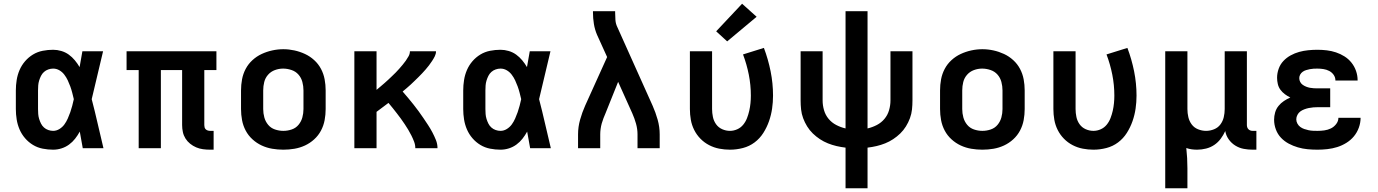

<svg xmlns="http://www.w3.org/2000/svg" viewBox="-20 -795 7390 1030"><path d="M265 8Q237 8 209 2.5Q181 -3 157 -17.5Q133 -32 114.5 -53.5Q96 -75 85 -100.5Q74 -126 69.5 -154Q65 -182 65 -210V-310Q65 -338 69.5 -366Q74 -394 85 -419.5Q96 -445 114.5 -466.5Q133 -488 157 -502.5Q181 -517 209 -522.5Q237 -528 265 -528Q287 -528 309 -521.5Q331 -515 349 -502Q367 -489 381.5 -471.5Q396 -454 407 -435Q411 -456 414.5 -477.5Q418 -499 422 -520H533Q517 -456 502.5 -391.5Q488 -327 472 -263Q489 -198 504 -132Q519 -66 535 0H424Q420 -22 416 -44.5Q412 -67 408 -89Q397 -69 383 -51Q369 -33 350.5 -19.5Q332 -6 310 1Q288 8 265 8ZM265 -93Q283 -93 299 -103Q315 -113 325.5 -127.5Q336 -142 343.5 -159Q351 -176 357 -193Q363 -210 367.5 -227.5Q372 -245 376 -263Q372 -280 367.5 -297.5Q363 -315 357 -331.5Q351 -348 343.5 -364Q336 -380 325 -394.5Q314 -409 298.5 -418Q283 -427 265 -427Q252 -427 239 -422.5Q226 -418 216 -409Q206 -400 200 -388Q194 -376 190 -363Q186 -350 185 -336.5Q184 -323 184 -310V-210Q184 -197 185 -183.5Q186 -170 190 -157Q194 -144 200 -132Q206 -120 216 -111Q226 -102 239 -97.5Q252 -93 265 -93Z M1107 8Q1088 8 1069 5.5Q1050 3 1032.5 -4.5Q1015 -12 1000 -24Q985 -36 975 -52Q965 -68 961 -86.5Q957 -105 957 -124V-419H843V0H724V-419H659V-520H1141V-419H1076V-124Q1076 -118 1077.5 -112Q1079 -106 1083.5 -101.5Q1088 -97 1094.5 -95Q1101 -93 1107 -93H1126V8Z M1500 8Q1470 8 1440.5 3Q1411 -2 1384 -14.5Q1357 -27 1334.5 -47.5Q1312 -68 1298 -94.5Q1284 -121 1278.5 -150.5Q1273 -180 1273 -210V-310Q1273 -340 1278.5 -369.5Q1284 -399 1298 -425.5Q1312 -452 1334.5 -472.5Q1357 -493 1384 -505.5Q1411 -518 1440.5 -524.5Q1470 -531 1500 -531Q1530 -531 1559.5 -524.5Q1589 -518 1616 -505.5Q1643 -493 1665.5 -472.5Q1688 -452 1702 -425.5Q1716 -399 1721.5 -369.5Q1727 -340 1727 -310V-210Q1727 -180 1721.5 -150.5Q1716 -121 1702 -94.5Q1688 -68 1665.5 -47.5Q1643 -27 1616 -14.5Q1589 -2 1559.5 3Q1530 8 1500 8ZM1500 -93Q1523 -93 1545 -100.5Q1567 -108 1581.5 -125.5Q1596 -143 1602 -165Q1608 -187 1608 -210V-310Q1608 -333 1602 -355.5Q1596 -378 1581 -395Q1566 -412 1543.5 -419.5Q1521 -427 1499 -427Q1476 -427 1454.5 -419Q1433 -411 1418 -394Q1403 -377 1397.5 -355Q1392 -333 1392 -310V-210Q1392 -187 1398 -165Q1404 -143 1418.5 -125.5Q1433 -108 1455 -100.5Q1477 -93 1500 -93Z M1881 0V-520H2000V-313Q2011 -322 2021.5 -331Q2032 -340 2042.5 -349Q2053 -358 2063 -367.5Q2073 -377 2083 -386.5Q2093 -396 2103 -406Q2113 -416 2122 -426.5Q2131 -437 2140 -447.5Q2149 -458 2157 -469.5Q2165 -481 2172 -493.5Q2179 -506 2179 -520H2319Q2319 -506 2312.5 -493Q2306 -480 2298 -468Q2290 -456 2281.5 -444.5Q2273 -433 2263.5 -422.5Q2254 -412 2244.5 -401.5Q2235 -391 2224.5 -381Q2214 -371 2204 -361Q2194 -351 2183.5 -341.5Q2173 -332 2162 -322.5Q2151 -313 2140 -304Q2155 -287 2169.5 -269.5Q2184 -252 2198 -234.5Q2212 -217 2225.5 -198.5Q2239 -180 2251.5 -161.5Q2264 -143 2276.5 -124Q2289 -105 2299.5 -85Q2310 -65 2318.5 -44Q2327 -23 2327 0H2208Q2208 -18 2201.5 -35Q2195 -52 2187 -68Q2179 -84 2170 -99Q2161 -114 2151 -129Q2141 -144 2130.5 -158.5Q2120 -173 2109 -187Q2098 -201 2087 -215Q2076 -229 2064 -243Q2048 -231 2032 -219Q2016 -207 2000 -195V0Z M2665 8Q2637 8 2609 2.5Q2581 -3 2557 -17.5Q2533 -32 2514.5 -53.5Q2496 -75 2485 -100.5Q2474 -126 2469.5 -154Q2465 -182 2465 -210V-310Q2465 -338 2469.5 -366Q2474 -394 2485 -419.5Q2496 -445 2514.5 -466.5Q2533 -488 2557 -502.5Q2581 -517 2609 -522.5Q2637 -528 2665 -528Q2687 -528 2709 -521.5Q2731 -515 2749 -502Q2767 -489 2781.5 -471.5Q2796 -454 2807 -435Q2811 -456 2814.5 -477.5Q2818 -499 2822 -520H2933Q2917 -456 2902.5 -391.5Q2888 -327 2872 -263Q2889 -198 2904 -132Q2919 -66 2935 0H2824Q2820 -22 2816 -44.5Q2812 -67 2808 -89Q2797 -69 2783 -51Q2769 -33 2750.5 -19.5Q2732 -6 2710 1Q2688 8 2665 8ZM2665 -93Q2683 -93 2699 -103Q2715 -113 2725.5 -127.5Q2736 -142 2743.5 -159Q2751 -176 2757 -193Q2763 -210 2767.5 -227.5Q2772 -245 2776 -263Q2772 -280 2767.5 -297.5Q2763 -315 2757 -331.5Q2751 -348 2743.5 -364Q2736 -380 2725 -394.5Q2714 -409 2698.5 -418Q2683 -427 2665 -427Q2652 -427 2639 -422.5Q2626 -418 2616 -409Q2606 -400 2600 -388Q2594 -376 2590 -363Q2586 -350 2585 -336.5Q2584 -323 2584 -310V-210Q2584 -197 2585 -183.5Q2586 -170 2590 -157Q2594 -144 2600 -132Q2606 -120 2616 -111Q2626 -102 2639 -97.5Q2652 -93 2665 -93Z M3081 0V-74Q3081 -114 3092 -153Q3103 -192 3119 -228L3237 -489L3183 -608Q3171 -636 3166 -666.5Q3161 -697 3161 -728V-735H3280V-728Q3280 -708 3281.5 -687.5Q3283 -667 3292 -649L3481 -228Q3497 -192 3508 -153Q3519 -114 3519 -74V0H3400V-74Q3400 -103 3392 -131.5Q3384 -160 3372 -187L3296 -356L3229 -189Q3223 -175 3217.5 -161Q3212 -147 3208 -132.5Q3204 -118 3202 -103Q3200 -88 3200 -74V0Z M3896 8Q3867 8 3838.5 2.5Q3810 -3 3784 -16.5Q3758 -30 3737.5 -51Q3717 -72 3704 -98Q3691 -124 3686 -152.5Q3681 -181 3681 -210V-520H3800V-210Q3800 -189 3804.5 -167.5Q3809 -146 3821.5 -128.5Q3834 -111 3854 -102Q3874 -93 3896 -93Q3916 -93 3935 -101.5Q3954 -110 3967 -126Q3980 -142 3987.5 -161.5Q3995 -181 3999.5 -201Q4004 -221 4006 -241.5Q4008 -262 4008 -282Q4008 -339 3997 -394.5Q3986 -450 3966 -503L4078 -538Q4101 -477 4114 -412.5Q4127 -348 4127 -282Q4127 -247 4122 -212.5Q4117 -178 4105.5 -145Q4094 -112 4075 -82Q4056 -52 4028 -31Q4000 -10 3965.5 -1Q3931 8 3896 8ZM3881 -573 3822 -627 3961 -775 4039 -705Z M4516 215V-3Q4491 -6 4467.5 -11.5Q4444 -17 4421.5 -26Q4399 -35 4378.5 -48.5Q4358 -62 4340.5 -79Q4323 -96 4310 -117Q4297 -138 4288.5 -161Q4280 -184 4277.5 -208Q4275 -232 4275 -256V-520H4393V-256Q4393 -230 4400.5 -204Q4408 -178 4425 -157.5Q4442 -137 4466 -124.5Q4490 -112 4516 -106V-735H4634V-106Q4660 -112 4684 -124.5Q4708 -137 4725 -157.5Q4742 -178 4749.5 -204Q4757 -230 4757 -256V-520H4875V-256Q4875 -232 4872.5 -208Q4870 -184 4861.5 -161Q4853 -138 4840 -117Q4827 -96 4809.5 -79Q4792 -62 4771.5 -48.5Q4751 -35 4728.5 -26Q4706 -17 4682.5 -11.5Q4659 -6 4634 -3V215Z M5250 8Q5220 8 5190.5 3Q5161 -2 5134 -14.5Q5107 -27 5084.5 -47.5Q5062 -68 5048 -94.5Q5034 -121 5028.5 -150.5Q5023 -180 5023 -210V-310Q5023 -340 5028.5 -369.5Q5034 -399 5048 -425.5Q5062 -452 5084.5 -472.5Q5107 -493 5134 -505.5Q5161 -518 5190.5 -524.5Q5220 -531 5250 -531Q5280 -531 5309.5 -524.5Q5339 -518 5366 -505.5Q5393 -493 5415.5 -472.5Q5438 -452 5452 -425.5Q5466 -399 5471.5 -369.5Q5477 -340 5477 -310V-210Q5477 -180 5471.5 -150.5Q5466 -121 5452 -94.5Q5438 -68 5415.5 -47.5Q5393 -27 5366 -14.5Q5339 -2 5309.5 3Q5280 8 5250 8ZM5250 -93Q5273 -93 5295 -100.5Q5317 -108 5331.5 -125.5Q5346 -143 5352 -165Q5358 -187 5358 -210V-310Q5358 -333 5352 -355.5Q5346 -378 5331 -395Q5316 -412 5293.5 -419.5Q5271 -427 5249 -427Q5226 -427 5204.5 -419Q5183 -411 5168 -394Q5153 -377 5147.5 -355Q5142 -333 5142 -310V-210Q5142 -187 5148 -165Q5154 -143 5168.5 -125.5Q5183 -108 5205 -100.5Q5227 -93 5250 -93Z M5846 8Q5817 8 5788.5 2.5Q5760 -3 5734 -16.5Q5708 -30 5687.5 -51Q5667 -72 5654 -98Q5641 -124 5636 -152.5Q5631 -181 5631 -210V-520H5750V-210Q5750 -189 5754.5 -167.5Q5759 -146 5771.5 -128.5Q5784 -111 5804 -102Q5824 -93 5846 -93Q5866 -93 5885 -101.5Q5904 -110 5917 -126Q5930 -142 5937.5 -161.5Q5945 -181 5949.5 -201Q5954 -221 5956 -241.5Q5958 -262 5958 -282Q5958 -339 5947 -394.5Q5936 -450 5916 -503L6028 -538Q6051 -477 6064 -412.5Q6077 -348 6077 -282Q6077 -247 6072 -212.5Q6067 -178 6055.5 -145Q6044 -112 6025 -82Q6006 -52 5978 -31Q5950 -10 5915.5 -1Q5881 8 5846 8Z M6231 215V-520H6350V-210Q6350 -188 6355 -166.5Q6360 -145 6373 -127.5Q6386 -110 6407 -101.5Q6428 -93 6450 -93Q6472 -93 6493 -101.5Q6514 -110 6527 -127.5Q6540 -145 6545 -166.5Q6550 -188 6550 -210V-520H6669V-124Q6669 -118 6671 -112Q6673 -106 6677.5 -101.5Q6682 -97 6688 -95Q6694 -93 6700 -93H6720V8H6700Q6676 8 6652 3.5Q6628 -1 6607 -14Q6586 -27 6571.5 -47.5Q6557 -68 6553 -92Q6543 -70 6528.5 -50.5Q6514 -31 6494 -17.5Q6474 -4 6450 2Q6426 8 6402 8Q6387 8 6372.5 6Q6358 4 6344 -1Q6347 26 6348.5 53Q6350 80 6350 107V215Z M7048 8Q7021 8 6994.5 5.5Q6968 3 6942.5 -4.5Q6917 -12 6893.5 -24.5Q6870 -37 6852 -56Q6834 -75 6824.5 -100.5Q6815 -126 6815 -153Q6815 -172 6820.5 -191.5Q6826 -211 6838.5 -226.5Q6851 -242 6867.5 -253Q6884 -264 6902 -272Q6887 -279 6873 -289.5Q6859 -300 6849 -313.5Q6839 -327 6835 -344Q6831 -361 6831 -378Q6831 -402 6839.5 -426Q6848 -450 6865 -468Q6882 -486 6904 -498Q6926 -510 6949.5 -516.5Q6973 -523 6998 -525.5Q7023 -528 7047 -528Q7073 -528 7098 -525Q7123 -522 7147 -514Q7171 -506 7192.5 -492.5Q7214 -479 7230 -459Q7246 -439 7254.5 -414.5Q7263 -390 7263 -365Q7263 -364 7263 -363.5Q7263 -363 7263 -363H7144Q7144 -363 7144 -363Q7144 -363 7144 -363Q7144 -380 7134.5 -393.5Q7125 -407 7110.5 -414.5Q7096 -422 7079.5 -424.5Q7063 -427 7047 -427Q7037 -427 7027 -426.5Q7017 -426 7007 -424Q6997 -422 6987 -419Q6977 -416 6968.5 -410Q6960 -404 6955 -395Q6950 -386 6950 -376Q6950 -376 6950 -376Q6950 -376 6950 -376Q6950 -365 6955 -355.5Q6960 -346 6968.5 -340Q6977 -334 6987 -330Q6997 -326 7007.5 -324Q7018 -322 7028.5 -321.5Q7039 -321 7050 -321H7116V-220H7050Q7038 -220 7025.5 -219Q7013 -218 7001 -215.5Q6989 -213 6977 -208.5Q6965 -204 6955.5 -197Q6946 -190 6940 -178.5Q6934 -167 6934 -155Q6934 -143 6940 -132Q6946 -121 6955.5 -114Q6965 -107 6976.5 -103Q6988 -99 7000 -96.5Q7012 -94 7024 -93.5Q7036 -93 7048 -93Q7066 -93 7084.5 -95.5Q7103 -98 7119.5 -106Q7136 -114 7148 -129.5Q7160 -145 7160 -163H7279Q7279 -163 7279 -163Q7279 -163 7279 -163Q7279 -136 7269.5 -110Q7260 -84 7243 -63.5Q7226 -43 7202.5 -28.5Q7179 -14 7153.5 -6Q7128 2 7101 5Q7074 8 7048 8Z"/></svg>

Font: Zed Sans Extended
Style: Bold
Weight: 700
Width: 7
Designer: Belleve Invis
Foundry: Belleve Invis
Version: Version 1.0.0; ttfautohint (v1.8.4)